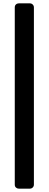

<svg xmlns="http://www.w3.org/2000/svg" viewBox="-20 -916 289 1144"><path d="M92 208Q82 208 75 201.5Q68 195 68 184V-872Q68 -883 75 -889.5Q82 -896 92 -896H158Q168 -896 175 -889Q182 -882 182 -872V184Q182 194 175 201Q168 208 158 208Z"/></svg>

Font: Rubik AZ
Style: Regular
Weight: 500
Designer: Hubert and Fischer
Foundry: Hubert & Fischer
Version: Version 2.000